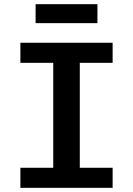

<svg xmlns="http://www.w3.org/2000/svg" viewBox="-20 -904 640 924"><path d="M522 0V-96.6H364V-601.6H522V-698.2H78.1V-601.6H236.2V-96.6H78.1V0ZM151.3 -792.6H448.9V-883.9H151.3Z"/></svg>

Font: Margiela Mono SemiBold
Style: Regular
Weight: 600
Designer: Mike Abbink, Paul van der Laan, Pieter van Rosmalen
Foundry: Bold Monday
Version: Version 2.003 2021